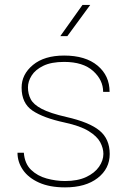

<svg xmlns="http://www.w3.org/2000/svg" viewBox="-20 -769 538 798"><path d="M409.7 -129.4Q409.7 -153.3 396.5 -178Q383.3 -202.6 348.6 -224.1Q314 -245.6 248.5 -259.8Q160.2 -278.8 115 -309.3Q69.8 -339.8 69.8 -404.8Q69.8 -460 116.9 -499Q164.1 -538.1 246.6 -538.1Q335.4 -538.1 385.5 -496.3Q435.5 -454.6 435.5 -387.2H408.7Q408.7 -436.5 366.9 -474.1Q325.2 -511.7 246.6 -511.7Q193.4 -511.7 160.2 -495.6Q127 -479.5 111.6 -455.1Q96.2 -430.7 96.2 -405.8Q96.2 -378.9 107.7 -356.7Q119.1 -334.5 153.6 -316.4Q188 -298.3 256.3 -282.7Q351.1 -261.2 393.6 -226.3Q436 -191.4 436 -128.9Q436 -67.9 386 -29.1Q335.9 9.8 250.5 9.8Q186.5 9.8 142.3 -10Q98.1 -29.8 75.4 -62.7Q52.7 -95.7 52.7 -134.3H79.1Q82.5 -88.9 109.1 -63.2Q135.7 -37.6 174.1 -27.1Q212.4 -16.6 250.5 -16.6Q302.7 -16.6 338.1 -33.2Q373.5 -49.8 391.6 -75.9Q409.7 -102.1 409.7 -129.4ZM230.5 -618.7 322.8 -748.5H355L259.8 -618.7Z"/></svg>

Font: Vazirmatn FD Thin
Style: Regular
Weight: 100
Designer: Saber Rastikerdar
Foundry: Saber Rastikerdar
Version: Version 33.003